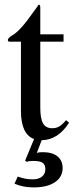

<svg xmlns="http://www.w3.org/2000/svg" viewBox="-20 -599 333 834"><path d="M128 5Q71 -16 71 -117V-418H18Q14 -421 14 -425Q14 -433 31 -444Q51 -455 75 -482Q99 -509 128 -551Q133 -558 138 -564.5Q143 -571 148 -579Q155 -579 155 -566V-450H256V-418H155V-132Q155 -84 167 -63Q179 -42 207 -42Q224 -42 237 -49.5Q250 -57 267 -77L280 -66Q232 9 161 10L140 65Q148 63 153 62.5Q158 62 166 62Q207 62 229.5 80Q252 98 252 131Q252 170 218.5 192.5Q185 215 127 215Q104 215 84.5 211.5Q65 208 43 199L57 168Q77 175 91.5 177.5Q106 180 122 180Q148 180 162.5 168Q177 156 177 136Q177 116 165 108Q153 100 124 100Q107 100 96 104L89 99Z"/></svg>

Font: STIXGeneralUnicodeRegular
Style: Regular
Weight: 400
Designer: MicroPress Inc., with final additions and corrections provided by Coen Hoffman, Elsevier (retired)
Version: Version 1.1.0